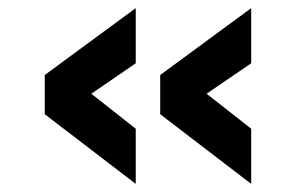

<svg xmlns="http://www.w3.org/2000/svg" viewBox="-20 -474 710 471"><path d="M313 -318.8 204.1 -244.1 313 -158.2V-22.9L89.8 -193.8V-290L313 -454.1ZM596.2 -318.8 486.8 -244.1 596.2 -158.2V-22.9L373 -193.8V-290L596.2 -454.1Z"/></svg>

Font: TitilliumText25L
Style: 999 wt
Weight: 900
Designer: Accademia di Belle Arti di Urbino and others
Foundry: Accademia di Belle Arti di Urbino and others.
Version: Version 25.000